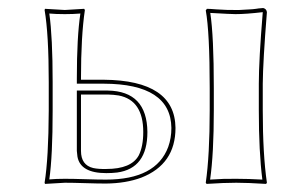

<svg xmlns="http://www.w3.org/2000/svg" viewBox="-20 -454 721 477"><path d="M181.2 -258.8V-255.9H237.8Q414.6 -254.4 416 -136.2Q416 -45.9 331.1 -12.7Q293 1.5 243.2 2Q223.1 2 191.9 1Q160.2 0 141.1 0L91.8 2.9L90.8 0Q100.6 -61 101.1 -179.2V-250Q101.1 -369.1 90.8 -429.2L91.8 -432.1Q93.8 -432.1 141.1 -429.2L189 -432.1L190.9 -429.2Q181.2 -364.3 181.2 -258.8ZM335.9 -126Q335.9 -205.1 274.9 -216.8Q262.2 -218.8 248 -219.2H181.2V-79.1Q181.2 -43.9 211.4 -36.6Q224.6 -33.7 244.1 -34.2Q306.2 -34.2 324.7 -67.9Q335.9 -90.3 335.9 -126ZM501 -234.9Q501 -374 491.2 -428.2L494.1 -432.1Q501 -432.1 518.1 -430.7Q548.8 -428.7 564.9 -429.2Q569.8 -429.2 574.5 -429.2Q579.1 -429.2 583.5 -429.7Q587.9 -430.2 592 -430.2Q596.2 -430.2 601.1 -430.7Q606 -431.2 608.4 -431.2Q610.8 -431.2 616 -432.1Q621.1 -433.1 622.6 -433.1Q624 -433.1 628.9 -433.6L633.8 -434.1Q642.1 -432.1 643.1 -423.8Q633.3 -301.3 632.8 -246.1V-180.2Q632.8 -70.8 643.1 0L641.1 2.9Q595.2 0 566.9 0Q536.6 0 493.2 2.9L491.2 0Q501 -68.4 501 -180.2ZM170.9 -258.8Q170.9 -362.3 179.7 -420.4Q162.1 -418.9 141.1 -418.9Q118.7 -418.9 102.5 -420.4Q110.8 -361.8 110.8 -250V-179.2Q110.8 -65.9 102.5 -8.3Q119.6 -9.8 141.1 -9.8Q161.1 -9.8 192.4 -8.8Q223.1 -7.8 243.2 -7.8Q367.7 -7.8 397.9 -88.9Q405.8 -110.8 405.8 -136.2Q404.3 -245.6 237.8 -246.1H170.9ZM346.2 -126Q346.2 -35.6 271 -25.4Q258.3 -23.9 244.1 -23.9Q179.7 -23.9 172.4 -64.9Q171.4 -72.3 170.9 -79.1V-229H248Q345.2 -227.5 346.2 -126ZM511.2 -234.9V-180.2Q511.2 -72.3 502 -7.8Q536.1 -10.3 566.9 -9.8Q597.2 -9.8 631.8 -7.8Q623 -76.7 623 -180.2V-246.1Q623 -304.2 632.8 -423.8Q590.8 -418.9 564.9 -418.9Q554.7 -418.9 502.4 -421.9Q511.2 -364.3 511.2 -234.9Z"/></svg>

Font: Linux Biolinum Outline O
Style: Bold
Weight: 700
Designer: Philipp H. Poll
Foundry: Philipp H. Poll
Version: Version 0.9.2